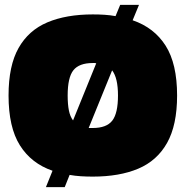

<svg xmlns="http://www.w3.org/2000/svg" viewBox="-20 -713 760 786"><path d="M168 53 195 -14Q108 -44 61.5 -118Q15 -192 15 -322Q15 -444 56 -516.5Q97 -589 174 -621.5Q251 -654 360 -654Q385 -654 408 -652.5Q431 -651 453 -647L472 -693H549L523 -630Q611 -600 658 -526Q705 -452 705 -322Q705 -201 664 -128Q623 -55 546 -22.5Q469 10 360 10Q335 10 311 8.5Q287 7 265 3L245 53ZM279 -220 374 -454Q371 -455 367.5 -455Q364 -455 360 -455Q304 -455 280.5 -425.5Q257 -396 257 -322Q257 -286 262 -261Q267 -236 279 -220ZM343 -189H360Q416 -189 439.5 -219Q463 -249 463 -322Q463 -394 439 -425Z"/></svg>

Font: Boz Display
Style: Regular
Weight: 900
Version: Version 2.000; ttfautohint (v1.8.3)